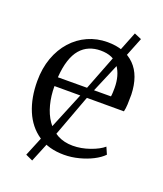

<svg xmlns="http://www.w3.org/2000/svg" viewBox="-137 -740 777 917"><g transform="rotate(20 252.0 -281.0)"><path d="M268.5 11Q190.5 11 137 -25.5Q83.5 -62 56.2 -127Q29 -192 29 -277Q29 -341.5 48.2 -394.8Q67.5 -448 101.8 -486.2Q136 -524.5 182.2 -545.2Q228.5 -566 282 -566Q370.5 -566 420.5 -515.8Q470.5 -465.5 473.5 -369Q473.5 -340.5 472.5 -319.2Q471.5 -298 467.5 -282H114.5Q114.5 -232 125.8 -188.8Q137 -145.5 159.2 -113Q181.5 -80.5 215.2 -62.2Q249 -44 293 -44Q336 -44 379.8 -59.5Q423.5 -75 446.5 -95L462 -59.5Q443 -40 412.2 -24.2Q381.5 -8.5 344 1.2Q306.5 11 268.5 11ZM115.5 -327 385 -328Q386.5 -336 387 -349.2Q387.5 -362.5 387.5 -371.5Q387.5 -434.5 358.8 -475.8Q330 -517 264 -517Q233.5 -517 207.5 -506.2Q181.5 -495.5 162 -472.8Q142.5 -450 130.8 -414Q119 -378 115.5 -327ZM136 88.5 100 72 160.5 -75 247 -285 345 -537.5 389.5 -649.5 426 -634 381.5 -522.5 277 -276 197 -60.5Z"/></g></svg>

Font: Merriweather 28pt Light
Style: Regular
Weight: 300
Version: Version 2.100